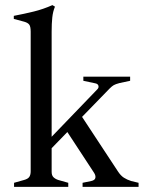

<svg xmlns="http://www.w3.org/2000/svg" viewBox="-20 -731 579 751"><path d="M35 0V-16L74 -27Q89 -31 94.5 -39Q100 -47 100 -61V-607Q100 -627 94.5 -634.5Q89 -642 75 -646L34 -657V-669Q76 -677 112.5 -686Q149 -695 185 -711L195 -705Q187 -686 184.5 -662.5Q182 -639 182 -607V-59Q182 -45 189 -38Q196 -31 208 -27L247 -16V0ZM303 0V-16L337 -23Q351 -26 353 -35Q355 -44 348 -55L232 -232L293 -286L441 -61Q452 -44 464.5 -36Q477 -28 493 -23L522 -16V0ZM172 -141 156 -169 361 -382Q367 -388 365 -395.5Q363 -403 353 -405L306 -415V-431H489V-415L447 -406Q432 -402 425 -398Q418 -394 409 -385Z"/></svg>

Font: Ibarra Real Nova Medium
Style: Regular
Weight: 500
Designer: Jose Maria Ribagorda & Octavio Pardo
Foundry: Jose Maria Ribagorda
Version: Version 2.000